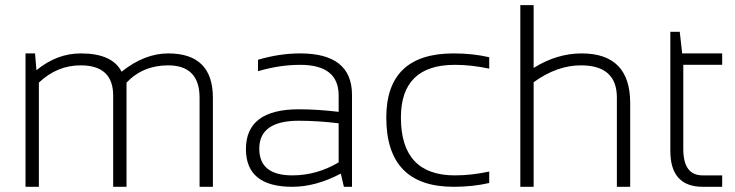

<svg xmlns="http://www.w3.org/2000/svg" viewBox="-20 -718 2827 738"><path d="M78.1 0V-512.7H114.7L120.1 -448.2Q198.7 -512.7 290.5 -512.7Q411.6 -512.7 447.3 -442.4Q535.6 -512.7 626.5 -512.7Q798.3 -512.7 798.3 -342.3V0H747.1V-342.3Q747.1 -466.8 626 -466.8Q529.3 -466.8 466.3 -400.4V0H415V-350.6Q415 -466.8 290 -466.8Q199.2 -466.8 129.4 -400.4V0Z M925.3 -145Q925.3 -297.9 1128.4 -297.9Q1200.2 -297.9 1281.7 -288.1V-351.1Q1281.7 -468.8 1133.8 -468.8Q1054.7 -468.8 971.7 -444.3V-488.3Q1054.7 -512.7 1133.8 -512.7Q1333 -512.7 1333 -353.5V0H1301.8L1290 -50.8Q1193.8 0 1103.5 0Q925.3 0 925.3 -145ZM1128.4 -253.9Q976.6 -253.9 976.6 -146.5Q976.6 -43.9 1103.5 -43.9Q1197.3 -43.9 1281.7 -93.8V-244.1Q1200.2 -253.9 1128.4 -253.9Z M1860.4 -14.6Q1796.9 0 1723.6 0Q1464.8 0 1464.8 -266.1Q1464.8 -512.7 1723.6 -512.7Q1796.9 -512.7 1860.4 -498V-454.1Q1792 -468.8 1728.5 -468.8Q1521 -468.8 1521 -266.1Q1521 -43.9 1728.5 -43.9Q1792 -43.9 1860.4 -58.6Z M1980 0V-698.2H2031.2V-457Q2121.1 -512.7 2215.3 -512.7Q2402.3 -512.7 2402.3 -321.8V0H2351.1V-342.8Q2351.1 -466.8 2212.9 -466.8Q2120.6 -466.8 2031.2 -401.9V0Z M2556.6 -595.7H2592.8L2602.1 -512.7H2755.9V-468.8H2606.4V-145Q2606.4 -43.9 2680.7 -43.9H2755.9V0H2681.6Q2556.6 0 2556.6 -138.2Z"/></svg>

Font: Voltera Light
Style: Light
Weight: 300
Designer: Bernd Montag
Version: Version 1.301